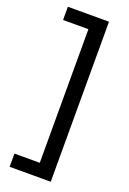

<svg xmlns="http://www.w3.org/2000/svg" viewBox="-165 -770 659 983"><g transform="rotate(20 164.5 -278.0)"><path d="M25 86V158H249V-714H25V-642H163V86Z"/></g></svg>

Font: Noto Sans Newa
Style: Regular
Weight: 400
Designer: Monotype Design Team
Foundry: Monotype Imaging Inc.
Version: Version 2.007